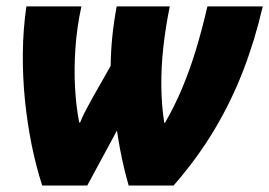

<svg xmlns="http://www.w3.org/2000/svg" viewBox="-20 -573 832 593"><path d="M110.4 0Q91.8 -57.1 78.1 -124Q64.5 -190.9 57.1 -263.2Q49.8 -335.4 50.5 -409.2Q51.3 -482.9 61.5 -553.2H231.4Q217.3 -488.3 212.9 -423.6Q208.5 -358.9 211.9 -300.5Q215.3 -242.2 224.6 -194.8H227.5Q235.8 -215.8 247.1 -236.6Q258.3 -257.3 270 -278.3L321.8 -369.6Q322.3 -413.6 326.7 -458.3Q331.1 -502.9 340.3 -553.2H504.4Q491.2 -488.8 484.4 -426.5Q477.5 -364.3 478.3 -305.7Q479 -247.1 487.3 -193.8H489.7Q520 -246.6 543.2 -302Q566.4 -357.4 585.2 -419.4Q604 -481.4 620.6 -553.2H791.5Q767.6 -449.7 731.2 -355.2Q694.8 -260.7 642.3 -172.6Q589.8 -84.5 516.1 0H377.4Q369.6 -27.3 362.8 -55.9Q356 -84.5 350.6 -113.5Q345.2 -142.6 341.3 -169.9L249.5 0Z"/></svg>

Font: Open Sans SemiCondensed ExtraBold
Style: Italic
Weight: 800
Width: 4
Italic angle: -12°
Designer: Monotype Design Team
Foundry: Monotype Imaging Inc.
Version: Version 3.003